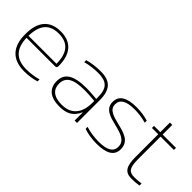

<svg xmlns="http://www.w3.org/2000/svg" viewBox="20 -1227 1834 1834"><g transform="rotate(45 937.0 -310.5)"><path d="M483 -260C483 -422 408 -509 264 -509C115 -509 42 -416 42 -256V-244C42 -84 122 9 285 9C339 9 397 1 444 -14V-41C393 -26 335 -19 286 -19C146 -19 79 -93 75 -234H458C478 -234 483 -243 483 -260ZM75 -261C77 -405 137 -481 264 -481C394 -481 452 -405 453 -261Z M804 -509C744 -509 680 -501 629 -486V-459C684 -474 743 -481 797 -481C906 -481 959 -443 959 -313V-292C894 -298 846 -300 823 -300C643 -300 571 -248 571 -145C571 -48 633 9 761 9C860 9 919 -25 956 -108H959V0H991V-308C991 -453 930 -509 804 -509ZM604 -143C604 -235 672 -273 823 -273C859 -273 909 -270 959 -265V-241C959 -93 886 -19 765 -19C650 -19 604 -71 604 -143Z M1266 -244C1355 -222 1432 -200 1432 -118C1432 -51 1376 -19 1264 -19C1208 -19 1145 -27 1089 -45V-18C1140 0 1204 9 1264 9C1397 9 1465 -32 1465 -118C1465 -228 1366 -250 1272 -273C1196 -292 1122 -311 1122 -383C1122 -449 1177 -481 1289 -481C1336 -481 1392 -475 1447 -459V-486C1401 -501 1341 -509 1288 -509C1156 -509 1089 -468 1089 -382C1089 -287 1180 -265 1266 -244Z M1746 -20C1678 -20 1648 -44 1648 -166V-472H1828V-500H1648V-630H1616V-500H1531V-472H1616V-166C1616 -36 1649 9 1735 9C1767 9 1800 7 1836 1V-27C1807 -22 1771 -20 1746 -20Z"/></g></svg>

Font: LT Wave Text Thin
Style: Regular
Weight: 100
Designer: Daniel Lyons
Version: Version 2.5 (Glyphs App)